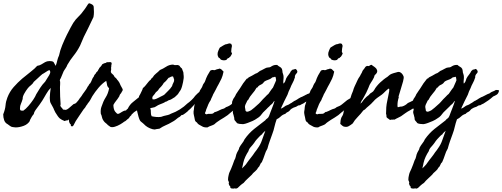

<svg xmlns="http://www.w3.org/2000/svg" viewBox="-50 -755 3077 1176"><path d="M335.9 -84Q342.8 -84 345.7 -83Q348.6 -82 350.6 -82Q360.4 -82 375.7 -95.9Q391.1 -109.9 400.4 -117.2Q420.4 -121.6 432.9 -142.8Q445.3 -164.1 460.9 -179.7Q481 -199.7 493.4 -215.6Q505.9 -231.4 514.6 -231.4Q522.5 -231.4 525.9 -224.1Q530.3 -215.3 532.2 -211.9Q530.3 -210 530.3 -206.1Q530.3 -201.7 528.3 -199.2Q526.4 -196.3 522.5 -193.4Q518.6 -190.4 515.6 -186.5L505.9 -174.8Q493.2 -162.1 481.9 -142.6Q470.7 -123 459.7 -105.7Q448.7 -88.4 436.5 -81.1Q410.6 -64.5 395 -45.9Q379.9 -27.8 361.3 -16.6Q359.4 -16.6 358.9 -17.1Q358.4 -17.6 357.4 -17.6Q353 -17.6 351.1 -15.6Q349.1 -13.7 345.7 -13.7Q327.6 -20.5 316.9 -29.1Q306.2 -37.6 289.1 -66.4Q284.7 -73.7 281.2 -82.5Q277.8 -92.3 273.4 -99.6L260.3 -123.5Q254.9 -133.3 254.9 -156.2Q254.9 -166 256.8 -185.5Q258.8 -205.1 260.7 -216.8Q245.6 -201.7 232.9 -179.2Q226.6 -168.5 220.7 -158.2Q214.8 -147.9 209 -138.7Q193.4 -114.7 175.3 -91.3Q157.7 -68.8 157.2 -56.6Q151.4 -50.8 144.5 -39.6Q137.7 -28.3 134 -20.3Q130.4 -12.2 133.8 -15.6Q120.1 6.8 94.2 16.1Q68.4 25.4 45.9 25.4Q41.5 24.9 37.1 24.4Q32.7 23.9 28.3 23.4Q20 22.9 11.7 16.6L-2.9 5.9Q-18.6 -2 -24.4 -18.6Q-30.3 -35.2 -30.3 -54.7Q-18.1 -85.4 -16.1 -109.9Q-14.2 -133.8 -4.9 -157.2Q8.8 -193.4 33.7 -221.7Q58.6 -250 85.9 -273.4Q107.9 -292 136.5 -314.2Q165 -336.4 177.7 -351.6Q193.4 -354 204.3 -361.1Q215.3 -368.2 226.6 -374.5Q237.8 -380.9 252.9 -380.9Q275.4 -380.9 279.3 -373Q283.2 -365.2 291 -351.6Q297.4 -367.7 300.8 -384.3Q302.7 -392.6 305.4 -400.4Q308.1 -408.2 311.5 -415Q317.4 -445.3 331.5 -479.5Q345.7 -513.7 359.9 -542.5Q371.6 -565.9 383.1 -587.2Q394.5 -608.4 398.4 -614.3Q413.6 -637.7 431.2 -653.8Q448.2 -669.9 460.9 -688.5Q470.7 -700.2 480 -715.3Q489.7 -731.9 495.1 -735.4Q522.5 -728 523.9 -713.9Q525.4 -699.7 525.4 -681.6Q525.4 -666 522.5 -650.4L489.3 -581.1Q475.6 -555.7 463.4 -529.3Q451.2 -502.9 440.4 -475.6Q422.4 -440.4 400.9 -414.1Q390.1 -400.9 380.6 -386.7Q371.1 -372.6 362.3 -357.4Q358.9 -347.2 352.1 -337.4Q348.6 -332.5 345.7 -327.9Q342.8 -323.2 339.8 -318.4L322.3 -276.4Q316.4 -268.6 316.4 -261.7Q318.4 -257.3 318.4 -253.9V-249Q318.4 -244.6 318.4 -240.2Q318.4 -235.8 317.9 -231.4Q317.4 -227.1 317.4 -222.4Q317.4 -217.8 317.4 -212.9Q317.4 -163.1 321.3 -115.2Q319.3 -111.8 319.3 -110.4Q319.3 -103.5 326.7 -96.2Q334 -89.4 335.9 -84ZM242.2 -321.3 217.8 -305.7Q210.4 -303.2 198.2 -291.5L177.7 -272.5L157.2 -253.9Q150.4 -241.2 138.7 -232.4Q127 -223.6 119.1 -212.9Q108.4 -199.2 98.1 -180.7Q87.9 -162.1 88.9 -149.4Q86.4 -140.6 83.7 -133.1Q81.1 -125.5 78.1 -119.1Q72.3 -106.9 72.3 -90.8Q72.3 -78.1 80.6 -77.6Q88.9 -77.1 92.8 -77.1Q107.4 -86.9 123.8 -105.7Q140.1 -124.5 153.6 -144.5Q167 -164.6 171.9 -177.7Q182.6 -196.3 196.3 -217.3Q210 -238.3 226.6 -254.9L252 -295.9Q252.9 -298.3 253.9 -300.5Q254.9 -302.7 255.9 -304.7Q257.8 -308.1 257.8 -313.5Q257.8 -319.8 253.9 -325.2Q250 -325.2 247.1 -323.7Q244.1 -322.3 242.2 -321.3Z M720.7 -77.1Q724.6 -82.5 726.6 -84.5Q729 -86.9 732.4 -88.9Q744.6 -114.7 764.4 -129.9Q784.2 -145 806.6 -164.1Q811.5 -164.1 814.9 -167.5Q818.4 -170.9 823.2 -172.9Q829.1 -178.2 834.5 -181.6Q838.9 -184.6 841.8 -189.5Q853 -194.8 862.8 -204.1Q873 -213.4 882.8 -220.7Q890.6 -222.7 899.4 -218.8Q903.3 -210.9 902.3 -202.1Q901.4 -193.4 892.6 -192.4Q889.6 -189.5 886.2 -186.5Q882.8 -183.6 877.9 -182.6Q868.2 -180.7 865.2 -174.8Q864.7 -165.5 862.8 -163.6Q860.8 -161.6 860.4 -160.2Q849.6 -142.1 836.4 -129.2Q823.2 -116.2 811.5 -97.7Q806.2 -94.2 802.7 -86.9Q785.2 -77.1 776.9 -71.8Q768.6 -66.4 761.7 -58.6Q755.9 -55.2 755.9 -52.7Q755.9 -50.8 753.9 -48.8Q744.1 -40.5 742.7 -36.6Q741.2 -32.7 738.3 -30.3Q733.4 -26.9 729.7 -23.7Q726.1 -20.5 723.6 -18.1Q717.8 -12.2 710.9 -9.8Q702.6 -2.9 686.5 6.6Q670.4 16.1 653.3 21.2Q636.2 26.4 625 21.5L618.2 16.1Q616.2 14.6 611.3 11.7Q605 3.9 597.2 -1.5Q590.3 -6.3 584 -15.6Q576.7 -25.9 574.7 -36.6Q572.8 -47.9 567.4 -58.6Q564.9 -84 571.3 -100.6Q576.7 -117.2 583 -131.6Q589.4 -146 597.2 -158.2Q612.3 -181.6 618.2 -213.9Q607.4 -224.6 606 -233.9Q605.5 -238.8 604 -245.1Q602.5 -251.5 600.6 -259.8Q575.2 -243.2 553.7 -217.8Q532.2 -192.4 515.6 -166L503.9 -144.5Q499 -135.3 492.2 -127Q487.3 -122.1 487.3 -120.6Q487.3 -119.1 485.4 -117.2Q481.4 -112.3 479 -108.9Q476.6 -105.5 475.6 -103.5Q474.6 -101.6 473.6 -99.9Q472.7 -98.1 471.7 -96.7Q468.8 -92.8 466.8 -90.8Q464.8 -88.9 461.9 -85Q448.2 -65.4 437 -48.3L414.1 -13.7Q408.7 -5.4 405.3 2.9Q401.9 11.7 395.5 18.6Q385.7 19.5 384.3 15.6Q382.8 11.7 384.8 8.8Q373 1 371.6 -21.5Q370.1 -43.9 376 -57.6Q373 -66.4 374 -67.4Q375 -68.4 375 -70.3Q387.7 -87.9 400.9 -105.5Q414.1 -123 428.7 -138.7Q431.2 -142.1 433.6 -145.5Q436 -148.9 438 -152.3Q442.9 -159.7 448.2 -165Q456.5 -179.2 468.3 -194.3Q480 -209 487.3 -224.6Q492.7 -230 494.6 -235.4Q497.1 -241.2 502.9 -245.1Q506.3 -251 509 -256.6Q511.7 -262.2 513.7 -267.6Q516.6 -276.9 524.4 -286.1Q526.4 -293 529.3 -296.9Q532.2 -300.8 537.1 -305.7Q537.6 -310.1 542.5 -314Q547.4 -317.9 549.8 -322.3Q552.2 -329.1 554.7 -331.1Q557.6 -333.5 557.6 -337.9Q562.5 -342.8 567.4 -348.1Q572.3 -353.5 576.2 -361.3Q589.8 -369.1 595.2 -369.1Q600.6 -369.1 603.5 -374Q607.4 -374 612.1 -374Q616.7 -374 622.1 -374.5Q633.3 -375.5 633.8 -367.2Q634.3 -365.2 633.8 -362.3Q633.3 -360.8 632.8 -359.4Q632.3 -357.9 631.8 -356.4Q632.3 -347.7 631.8 -347.2Q630.9 -346.2 630.9 -345.7Q629.9 -341.8 630.4 -338.9Q630.9 -336.4 630.9 -330.1Q630.4 -326.2 629.9 -323.2Q629.4 -320.3 628.9 -317.9Q627.9 -313 632.8 -306.6Q635.3 -303.2 638.7 -301.3Q642.1 -299.3 645.5 -294.9Q647.9 -292.5 648.9 -289.1Q649.9 -285.6 652.3 -283.2Q654.3 -280.8 658.2 -278.3Q662.1 -275.9 664.1 -271.5Q669.4 -267.6 667.5 -266.6Q666 -265.6 671.9 -262.7Q683.1 -248.5 688.5 -232.4Q694.8 -220.2 699.2 -212.9Q704.1 -205.1 699.2 -197.3Q696.3 -194.3 692.4 -185.5Q688 -181.2 684.6 -175.8Q682.6 -172.4 681.6 -168.5Q681.2 -165 678.7 -162.1Q669.9 -147.9 660.6 -136.7Q651.4 -125.5 644.5 -112.3Q645 -84.5 655.3 -71.3Q667 -57.6 669.9 -57.6Q676.3 -56.6 683.6 -61.5L696.3 -69.3Q698.2 -70.3 700 -71.3Q701.7 -72.3 703.1 -73.2Q706.1 -75.2 710 -76.2Q720.2 -79.6 719.7 -78.6Q719.2 -77.1 720.7 -77.1Z M825.2 -215.8Q831.5 -219.2 840.8 -230.7Q850.1 -242.2 858.9 -253.2Q867.7 -264.2 872.1 -265.6Q875 -270.5 877.4 -273.9Q879.9 -277.3 884.8 -280.3Q892.6 -294.4 905.3 -304.2Q918.5 -314.5 929.7 -326.2Q939 -330.1 948.5 -335Q958 -339.8 967.3 -346.2Q986.3 -358.9 1009.8 -359.4Q1020.5 -354.5 1030.8 -356.4Q1040.5 -358.4 1049.8 -351.6Q1055.2 -342.3 1058.6 -340.3Q1062 -338.4 1064.5 -335Q1068.4 -322.8 1070.3 -318.8Q1072.8 -314.9 1073.2 -310.5Q1073.7 -303.2 1074.2 -298.1Q1074.7 -293 1075.2 -289.6Q1075.7 -283.2 1075.2 -277.3Q1072.3 -252.4 1065.4 -227.5Q1064.5 -224.6 1063.5 -221.7Q1062.5 -218.8 1061.5 -215.3Q1059.6 -209 1056.6 -204.1Q1049.3 -194.8 1046.4 -189Q1042 -181.2 1040 -178.7Q1034.2 -172.9 1029.1 -168Q1023.9 -163.1 1019.5 -159.2Q1015.1 -156.7 1010.7 -154.1Q1006.3 -151.4 1002 -148.4Q993.7 -143.1 982.4 -140.6L973.6 -135.3Q969.2 -132.3 963.9 -131.8Q955.1 -125.5 944.3 -121.6Q939.5 -119.6 934.3 -117.7Q929.2 -115.7 923.8 -113.3Q916.5 -110.4 911.1 -106.4Q905.8 -102.5 897.5 -98.6Q893.1 -97.2 883.3 -95.2Q874 -93.8 870.1 -91.8Q875 -82 874 -67.4Q873.5 -53.7 878.9 -43Q891.6 -40 906.7 -38.6Q921.9 -37.1 935.5 -39.1Q938 -39.6 940.7 -40.5Q943.4 -41.5 946.3 -42.5Q949.2 -43.5 952.1 -44.4Q955.1 -45.4 958 -45.9Q968.8 -47.9 979 -50.8Q989.3 -53.7 997.1 -58.6Q1025.4 -68.4 1051.8 -85Q1078.1 -101.6 1097.7 -121.1Q1109.4 -128.9 1123.5 -142.6Q1137.7 -156.2 1145.5 -168Q1160.2 -183.6 1171.4 -192.4Q1182.6 -201.2 1192.4 -200.2Q1200.2 -200.2 1207.5 -190.9Q1214.8 -181.6 1206.1 -170.9Q1196.8 -165 1185.5 -153.3Q1174.8 -141.6 1163.1 -136.7Q1154.8 -131.3 1141.1 -115.2Q1127.9 -100.1 1119.1 -91.8Q1117.2 -89.8 1114.7 -87.4Q1112.3 -85 1108.9 -82.5Q1102.5 -77.6 1098.6 -72.3Q1083.5 -59.6 1069.3 -50.8Q1064 -52.7 1060.5 -48.8Q1056.2 -43.5 1052.7 -41Q1051.3 -40 1049.8 -39.1Q1048.3 -38.1 1046.4 -37.1Q1044.4 -36.1 1043 -35.2Q1041.5 -34.2 1040 -33.2Q1032.2 -26.4 1022.9 -19.5Q1013.7 -12.7 1003.9 -7.8Q994.1 -2 984.4 3.2Q974.6 8.3 964.8 12.2Q955.1 16.1 945.6 21.5Q936 26.9 926.8 33.2L916 34.7Q913.6 35.2 911.1 35.4Q908.7 35.6 906.2 36.1Q900.9 38.1 896 38.1Q891.1 38.1 883.8 36.1Q851.6 27.3 831.1 4.9Q828.1 2 825 -0.7Q821.8 -3.4 818.4 -5.9Q810.5 -11.7 807.6 -16.6Q803.2 -23.9 798.6 -39.6Q793.9 -55.2 790.5 -71.5Q787.1 -87.9 787.1 -96.7Q790 -102.5 793.5 -116.9Q796.9 -131.3 799.3 -145.8Q801.8 -160.2 801.8 -166Q803.7 -168 809.3 -179Q814.9 -189.9 820.1 -201.4Q825.2 -212.9 825.2 -215.8ZM982.4 -278.3Q975.6 -269.5 968.8 -261.7Q961.9 -253.9 953.1 -247.1Q947.3 -236.3 939.5 -227.5Q931.6 -218.8 923.8 -210.9Q919.9 -203.1 915 -198.7Q910.2 -194.3 904.3 -189.5Q897.9 -178.7 888.7 -168.9Q879.4 -159.2 884.8 -146.5Q895.5 -144.5 906.2 -149.4Q917 -154.3 924.8 -158.2Q928.7 -160.6 932.9 -162.6Q937 -164.6 940.9 -166.5Q944.8 -168.5 948.7 -170.4Q952.6 -172.4 956.1 -174.8L981.4 -200.2Q987.3 -205.6 993.2 -212.9Q995.6 -216.3 998.3 -220Q1001 -223.6 1003.9 -227.5Q1006.3 -238.3 1011.7 -247.6Q1017.6 -257.3 1016.6 -267.6Q1016.1 -272 1013.2 -277.8Q1010.3 -283.7 1009.8 -287.1Q999.5 -287.1 994.6 -283.7Q992.2 -281.7 989 -280.5Q985.8 -279.3 982.4 -278.3Z M1356.4 -489.3 1366.2 -486.3Q1368.2 -483.9 1368.2 -480.5Q1368.2 -478 1371.1 -475.6Q1369.1 -466.8 1367.7 -457.5Q1366.2 -448.2 1366.2 -439.5Q1366.2 -436 1368.7 -432.6Q1371.1 -429.2 1371.1 -426.8Q1366.2 -415.5 1363.8 -413.1Q1361.3 -410.6 1361.3 -408.2Q1356.4 -406.2 1354 -402.3Q1351.6 -398.4 1345.7 -398.4Q1343.8 -395.5 1341.3 -394Q1338.4 -392.1 1337.9 -388.7Q1321.8 -381.8 1302.7 -389.6Q1297.4 -398.9 1289.1 -402.3Q1276.4 -420.9 1288.1 -446.3Q1290 -451.2 1292.5 -456.5Q1294.9 -461.9 1296.9 -463.9Q1307.1 -471.2 1312.5 -473.6Q1314.5 -474.6 1316.7 -475.8Q1318.8 -477.1 1320.8 -478.5Q1324.2 -481 1331.1 -483.4Q1334 -484.4 1336.4 -484.4Q1340.3 -484.4 1343.8 -486.3Q1345.7 -486.8 1347.4 -487.3Q1349.1 -487.8 1350.6 -488.3Q1354.5 -489.3 1356.4 -489.3ZM1210 -56.6 1214.8 -54.7Q1223.6 -58.6 1236.3 -57.6Q1249.5 -56.6 1256.8 -61.5Q1261.7 -65.4 1263.7 -67.4Q1266.6 -70.3 1270.5 -69.3Q1286.1 -75.2 1296.9 -81.1Q1308.1 -86.9 1320.3 -89.8Q1328.1 -92.8 1334 -98.6Q1354 -105 1367.9 -116.7Q1381.8 -128.4 1398.4 -141.6Q1412.1 -149.4 1421.4 -155.3Q1430.7 -161.1 1441.4 -169.9Q1443.8 -175.3 1446.8 -177.2Q1449.2 -178.7 1452.1 -183.6Q1469.7 -183.6 1471.7 -169.9Q1466.8 -159.2 1458.5 -152.3Q1449.7 -145 1443.4 -136.7Q1435.5 -131.8 1430.7 -127.9Q1425.8 -124 1420.9 -116.2Q1420.4 -116.2 1415 -111.8Q1410.2 -107.4 1409.2 -107.4Q1401.4 -98.1 1397.5 -96.2Q1393.6 -94.2 1383.8 -85.9Q1377.4 -75.2 1366.2 -68.4Q1345.2 -48.3 1321.8 -34.7Q1309.6 -27.8 1298.8 -20.8Q1288.1 -13.7 1278.3 -6.8Q1273.4 -3.9 1271.5 -1.5Q1269.5 1 1264.6 4.9Q1259.8 8.8 1249.5 12.7Q1239.3 16.6 1231.4 19.5Q1225.1 23.4 1220.7 25.4Q1198.7 26.4 1187.5 18.6Q1174.8 11.7 1168 7.8Q1161.1 3.9 1156.2 -4.9Q1145 -10.3 1143.1 -22.9Q1142.1 -29.8 1140.6 -36.1Q1139.2 -42.5 1137.7 -48.8Q1136.7 -53.7 1135.7 -60.1Q1134.8 -66.4 1135.7 -73.2Q1138.2 -84.5 1138.7 -96.2Q1139.2 -106.9 1143.6 -117.2Q1147.9 -127 1148.9 -138.7Q1149.9 -150.4 1154.3 -160.2Q1160.6 -169.9 1159.7 -170.9Q1159.2 -171.4 1160.2 -173.8L1164.6 -179.7Q1166 -181.6 1168.9 -186.5L1174.8 -201.2Q1179.2 -209.5 1183.6 -214.8Q1188 -220.7 1191.4 -231.4Q1193.8 -238.3 1196.8 -242.2Q1198.7 -244.6 1200.4 -247.3Q1202.1 -250 1204.1 -252.9Q1206.5 -257.8 1209 -265.1Q1210 -268.6 1211.2 -271.7Q1212.4 -274.9 1213.9 -278.3Q1216.8 -286.1 1221.2 -293.9Q1225.6 -301.8 1230.5 -309.6Q1234.4 -317.4 1237.3 -321.3Q1240.2 -325.2 1249 -326.2Q1253.4 -327.1 1257.8 -325.7Q1263.2 -324.2 1267.6 -326.2Q1280.3 -332 1285.2 -332Q1290 -332 1292 -335Q1302.2 -334.5 1307.6 -328.1Q1313 -322.3 1319.3 -316.4Q1313.5 -288.1 1306.2 -272.9Q1298.8 -257.8 1290 -241.2Q1285.2 -233.4 1280.3 -223.6Q1275.4 -213.9 1271.5 -206.1Q1266.6 -195.3 1261.2 -187Q1254.9 -177.2 1252 -168L1247.6 -158.7Q1244.6 -152.8 1243.2 -149.4Q1242.2 -146 1241 -142.8Q1239.7 -139.6 1237.8 -137.2Q1235.8 -134.8 1234.4 -132.1Q1232.9 -129.4 1231.4 -127Q1228.5 -121.1 1225.6 -115.2Q1222.7 -109.4 1220.7 -102.5Q1215.8 -91.8 1214.8 -88.4Q1214.4 -87.4 1213.9 -86.2Q1213.4 -85 1212.9 -84Q1210.9 -73.2 1207 -66.4Q1203.1 -59.6 1210 -56.6Z M1685.5 -244.1Q1687.5 -242.7 1690.9 -247.6Q1692.9 -250 1694.1 -252.2Q1695.3 -254.4 1696.3 -255.9Q1698.2 -260.3 1699.7 -265.6Q1701.2 -271 1703.1 -275.4Q1709 -286.6 1718.3 -297.9Q1727.1 -308.6 1732.4 -320.3Q1733.9 -321.8 1736.8 -323.7Q1739.3 -325.2 1741.2 -328.1Q1749 -329.1 1752 -330.1Q1754.9 -331.1 1757.8 -333Q1768.6 -330.1 1771.5 -316.4Q1771 -309.1 1765.1 -304.2Q1760.3 -299.8 1757.8 -293Q1755.4 -289.1 1756.3 -285.2Q1757.3 -281.2 1754.9 -277.3Q1750 -261.2 1741.7 -246.1Q1732.9 -230 1727.5 -214.8Q1722.7 -205.1 1718.3 -195.3Q1713.9 -185.5 1710.9 -174.8Q1700.2 -155.3 1690.4 -133.8Q1681.2 -112.8 1669.9 -89.8Q1679.2 -92.3 1685.5 -97.2Q1692.4 -102.5 1700.2 -107.4L1709 -110.8Q1710.9 -111.8 1713.1 -112.5Q1715.3 -113.3 1717.8 -114.3L1730 -122.1Q1731.9 -123 1733.6 -124Q1735.4 -125 1737.3 -126L1743.2 -130.4Q1745.1 -131.8 1750 -134.8Q1752.4 -137.2 1755.4 -137.7Q1758.3 -138.2 1760.7 -140.6Q1766.6 -143.1 1769.5 -145.5Q1773.4 -148.4 1778.3 -151.4Q1784.2 -154.3 1788.6 -157.2Q1792 -159.7 1799.8 -162.1Q1805.7 -164.6 1811.5 -168Q1814.5 -168.9 1817.4 -170.9Q1820.3 -173.3 1822.3 -173.8Q1828.6 -176.3 1829.1 -176.8Q1830.6 -178.2 1832 -178.7Q1840.8 -181.6 1843.3 -182.6Q1844.2 -183.1 1846.7 -185.5Q1857.9 -193.4 1864.3 -194.8Q1871.1 -196.8 1882.8 -204.1Q1890.1 -203.1 1893.6 -203.6Q1898.4 -204.1 1902.3 -200.2Q1898.4 -181.6 1888.2 -175.3Q1877.9 -168.9 1866.2 -164.1Q1849.6 -149.4 1837.9 -141.1Q1826.2 -132.8 1807.6 -121.1Q1794.9 -115.7 1787.1 -110.4Q1778.3 -110.4 1773.9 -107.4Q1768.1 -103.5 1764.6 -101.6Q1761.2 -99.6 1756.3 -98.6Q1751.5 -97.7 1748 -95.7Q1738.3 -89.8 1735.8 -88.9Q1733.9 -88.4 1731.4 -85.9Q1721.7 -72.8 1712.9 -69.3Q1703.6 -65.4 1697.3 -57.6Q1680.7 -52.7 1669.9 -42Q1658.7 -30.8 1644.5 -24.4Q1636.2 -1 1631.3 20.5Q1626.5 43 1618.2 64.5L1602.1 109.4Q1598.1 120.6 1594.5 132.1Q1590.8 143.6 1587.9 155.3Q1577.1 172.9 1570.3 195.3Q1566.9 206.1 1562.7 216.8Q1558.6 227.5 1553.7 238.3Q1546.4 243.7 1542.5 254.9Q1538.6 266.1 1530.3 272.5Q1525.4 283.2 1516.6 290.5Q1507.8 297.9 1500 305.7Q1495.6 310.1 1492.2 315.4Q1481 326.7 1466.8 339.4Q1453.1 351.6 1442.4 365.2Q1431.6 372.1 1422.9 379.9Q1414.1 387.7 1405.3 396.5L1397 399.9Q1393.6 401.4 1389.6 398.4Q1379.9 401.4 1369.1 399.4Q1358.4 397.5 1360.4 386.7Q1354 381.3 1353.5 378.4Q1353 374.5 1350.6 371.1Q1354 363.3 1350.6 356.9Q1346.7 350.1 1346.7 345.7Q1346.7 333 1349.6 321.3Q1352.1 308.1 1356 299.3L1365.2 279.3Q1371.1 265.6 1375.5 253.4Q1379.9 241.2 1384.8 227.5Q1392.1 215.3 1394 204.6Q1396 192.4 1401.4 180.7Q1403.3 176.8 1405.5 172.9Q1407.7 168.9 1409.7 165.5Q1414.6 157.7 1415 150.4Q1418.9 143.1 1423.1 136.5Q1427.2 129.9 1432.1 124Q1441.9 112.3 1448.2 97.7Q1473.6 61.5 1506.8 34.7Q1540 7.8 1574.2 -17.6Q1580.6 -25.4 1581.5 -25.9Q1582.5 -26.4 1583.7 -26.9Q1585 -27.3 1591.8 -34.2Q1593.3 -34.7 1594.2 -38.1Q1595.2 -41.5 1597.7 -43.9Q1601.6 -54.7 1606.2 -66.7Q1610.8 -78.6 1616.2 -92.3Q1621.6 -106 1625.5 -116.9Q1629.4 -127.9 1631.8 -136.7Q1626.5 -134.3 1624.5 -129.9Q1622.6 -125.5 1619.1 -122.1Q1617.2 -119.1 1614.3 -117.2Q1610.4 -114.3 1609.4 -113.3Q1606.4 -110.4 1604.5 -108.9Q1602.5 -107.4 1599.6 -103.5Q1590.3 -95.7 1580.8 -85.2Q1571.3 -74.7 1561.5 -66.4Q1553.7 -55.7 1545.4 -46.4Q1537.1 -37.1 1526.4 -31.2Q1511.7 -20.5 1496.1 -13.7Q1480.5 -6.8 1466.8 -2L1453.6 2.4Q1446.3 4.9 1442.4 4.9Q1439.5 5.9 1437.5 5.4Q1435.5 4.9 1431.6 4.9Q1417 4.9 1405.3 1Q1402.3 -1 1400.4 -2.4Q1398.4 -3.9 1396.5 -7.8Q1394.5 -9.8 1391.6 -13.2Q1388.7 -16.6 1386.7 -19.5Q1384.8 -23.9 1384.8 -29.8Q1384.8 -35.6 1382.8 -40Q1381.8 -44.9 1380.6 -49.6Q1379.4 -54.2 1377.9 -58.1Q1375 -66.9 1377 -75.2Q1377.4 -76.7 1377.9 -78.1Q1378.4 -79.6 1378.9 -80.6Q1379.9 -83 1378.9 -85.9Q1378.4 -87.9 1376.5 -91.8Q1374.5 -95.7 1374 -97.7Q1369.1 -105.5 1369.1 -110.4Q1368.7 -115.7 1370.6 -120.6Q1373 -126.5 1371.1 -129.9Q1374.5 -137.2 1376.5 -143.6Q1378.9 -150.4 1383.8 -156.2Q1391.1 -167 1393.1 -172.4Q1394 -175.8 1395.8 -178.5Q1397.5 -181.2 1399.4 -183.6Q1405.3 -193.4 1409.7 -199.2Q1415 -206.1 1419.9 -213.9Q1438.5 -246.1 1460.9 -272.5Q1464.4 -274.4 1467.8 -275.4Q1470.7 -276.4 1471.7 -280.3Q1494.1 -291 1514.6 -303.7Q1525.9 -306.6 1533.7 -314Q1542 -321.8 1552.7 -325.2Q1561 -328.6 1571.3 -335Q1581.1 -341.3 1591.8 -341.8Q1601.6 -341.8 1606.4 -344.7Q1611.3 -347.7 1616.2 -350.6Q1629.9 -358.4 1647.5 -357.4Q1655.8 -349.6 1663.6 -345.7Q1671.4 -342.3 1676.8 -333Q1678.2 -330.6 1679.2 -323.2L1680.7 -310.5Q1682.6 -305.7 1684.1 -300.3Q1685.5 -294.9 1686.5 -290Q1687.5 -276.9 1686 -266.6Q1684.6 -256.3 1685.5 -244.1ZM1634.8 -285.2H1633.8Q1630.4 -282.2 1625.5 -282.2Q1620.6 -282.2 1617.2 -280.3Q1615.7 -278.8 1612.8 -276.9Q1609.9 -274.9 1608.4 -273.4Q1604 -271 1599.4 -269Q1594.7 -267.1 1589.4 -265.1Q1578.1 -261.2 1571.3 -256.8Q1566.9 -253.9 1563.5 -248.5Q1560.5 -244.1 1555.7 -241.2Q1552.7 -239.3 1549.8 -237.5Q1546.9 -235.8 1543.5 -234.4Q1537.1 -231.4 1532.2 -226.6Q1529.3 -223.6 1527.8 -220.7Q1526.4 -217.8 1521.5 -217.8Q1510.7 -197.8 1495.1 -180.7Q1479 -162.6 1469.7 -142.6Q1464.8 -140.6 1463.4 -135.7Q1462.4 -131.8 1459 -126Q1448.2 -106.9 1450.7 -96.2Q1451.7 -91.3 1452.6 -86.2Q1453.6 -81.1 1454.1 -76.2Q1460 -68.4 1470.2 -71.8Q1480.5 -75.2 1488.3 -80.1Q1498 -86.9 1507.3 -95.2Q1516.6 -103.5 1526.4 -112.3Q1536.1 -120.1 1544.4 -129.4Q1552.7 -138.7 1560.5 -147.5Q1563 -150.9 1568.4 -155.3Q1573.7 -159.7 1576.2 -163.1Q1582.5 -169.4 1585 -172.4Q1588.9 -176.8 1593.8 -179.7Q1597.7 -185.1 1601.1 -190.2Q1604.5 -195.3 1607.9 -200.2Q1611.3 -205.1 1614.7 -209.7Q1618.2 -214.4 1622.1 -218.8Q1627.4 -231.4 1632.3 -242.2Q1634.8 -247.6 1637.2 -253.2Q1639.6 -258.8 1641.6 -264.6Q1639.6 -269 1639.6 -275.9Q1639.6 -282.2 1634.8 -285.2ZM1554.7 68.4Q1552.2 68.8 1549.3 71.8Q1547.9 73.2 1543 77.1Q1533.2 86.9 1523.9 97.2Q1514.6 107.4 1506.8 120.1Q1498 132.3 1486.8 144.5Q1475.1 156.7 1471.7 170.9Q1460.9 187.5 1452.6 205.1Q1444.3 222.7 1439.5 244.1Q1438.5 250 1437.5 254.6Q1436.5 259.3 1435.5 262.7Q1433.6 269 1432.6 276.4Q1438.5 270.5 1444.8 264.2Q1451.2 257.8 1456.1 252Q1458 250 1459.5 247.1Q1460.9 244.1 1462.9 242.2Q1468.8 233.9 1474.9 225.8Q1481 217.8 1487.3 210Q1500 194.3 1510.7 177.7Q1515.6 171.9 1519.5 166.5Q1523.4 161.1 1527.3 155.3Q1545.4 130.9 1554.7 103Q1564.5 75.2 1575.2 45.9Q1572.3 48.8 1569.3 51.3Q1566.4 53.7 1564 56.2Q1557.6 61.5 1554.7 68.4Z M2034.2 -489.3 2043.9 -486.3Q2045.9 -483.9 2045.9 -480.5Q2045.9 -478 2048.8 -475.6Q2046.9 -466.8 2045.4 -457.5Q2043.9 -448.2 2043.9 -439.5Q2043.9 -436 2046.4 -432.6Q2048.8 -429.2 2048.8 -426.8Q2043.9 -415.5 2041.5 -413.1Q2039.1 -410.6 2039.1 -408.2Q2034.2 -406.2 2031.7 -402.3Q2029.3 -398.4 2023.4 -398.4Q2021.5 -395.5 2019 -394Q2016.1 -392.1 2015.6 -388.7Q1999.5 -381.8 1980.5 -389.6Q1975.1 -398.9 1966.8 -402.3Q1954.1 -420.9 1965.8 -446.3Q1967.8 -451.2 1970.2 -456.5Q1972.7 -461.9 1974.6 -463.9Q1984.9 -471.2 1990.2 -473.6Q1992.2 -474.6 1994.4 -475.8Q1996.6 -477.1 1998.5 -478.5Q2002 -481 2008.8 -483.4Q2011.7 -484.4 2014.2 -484.4Q2018.1 -484.4 2021.5 -486.3Q2023.4 -486.8 2025.1 -487.3Q2026.9 -487.8 2028.3 -488.3Q2032.2 -489.3 2034.2 -489.3ZM1887.7 -56.6 1892.6 -54.7Q1901.4 -58.6 1914.1 -57.6Q1927.2 -56.6 1934.6 -61.5Q1939.5 -65.4 1941.4 -67.4Q1944.3 -70.3 1948.2 -69.3Q1963.9 -75.2 1974.6 -81.1Q1985.8 -86.9 1998 -89.8Q2005.9 -92.8 2011.7 -98.6Q2031.7 -105 2045.7 -116.7Q2059.6 -128.4 2076.2 -141.6Q2089.8 -149.4 2099.1 -155.3Q2108.4 -161.1 2119.1 -169.9Q2121.6 -175.3 2124.5 -177.2Q2127 -178.7 2129.9 -183.6Q2147.5 -183.6 2149.4 -169.9Q2144.5 -159.2 2136.2 -152.3Q2127.4 -145 2121.1 -136.7Q2113.3 -131.8 2108.4 -127.9Q2103.5 -124 2098.6 -116.2Q2098.1 -116.2 2092.8 -111.8Q2087.9 -107.4 2086.9 -107.4Q2079.1 -98.1 2075.2 -96.2Q2071.3 -94.2 2061.5 -85.9Q2055.2 -75.2 2043.9 -68.4Q2022.9 -48.3 1999.5 -34.7Q1987.3 -27.8 1976.6 -20.8Q1965.8 -13.7 1956.1 -6.8Q1951.2 -3.9 1949.2 -1.5Q1947.3 1 1942.4 4.9Q1937.5 8.8 1927.2 12.7Q1917 16.6 1909.2 19.5Q1902.8 23.4 1898.4 25.4Q1876.5 26.4 1865.2 18.6Q1852.5 11.7 1845.7 7.8Q1838.9 3.9 1834 -4.9Q1822.8 -10.3 1820.8 -22.9Q1819.8 -29.8 1818.4 -36.1Q1816.9 -42.5 1815.4 -48.8Q1814.5 -53.7 1813.5 -60.1Q1812.5 -66.4 1813.5 -73.2Q1815.9 -84.5 1816.4 -96.2Q1816.9 -106.9 1821.3 -117.2Q1825.7 -127 1826.7 -138.7Q1827.6 -150.4 1832 -160.2Q1838.4 -169.9 1837.4 -170.9Q1836.9 -171.4 1837.9 -173.8L1842.3 -179.7Q1843.8 -181.6 1846.7 -186.5L1852.5 -201.2Q1856.9 -209.5 1861.3 -214.8Q1865.7 -220.7 1869.1 -231.4Q1871.6 -238.3 1874.5 -242.2Q1876.5 -244.6 1878.2 -247.3Q1879.9 -250 1881.8 -252.9Q1884.3 -257.8 1886.7 -265.1Q1887.7 -268.6 1888.9 -271.7Q1890.1 -274.9 1891.6 -278.3Q1894.5 -286.1 1898.9 -293.9Q1903.3 -301.8 1908.2 -309.6Q1912.1 -317.4 1915 -321.3Q1918 -325.2 1926.8 -326.2Q1931.2 -327.1 1935.5 -325.7Q1940.9 -324.2 1945.3 -326.2Q1958 -332 1962.9 -332Q1967.8 -332 1969.7 -335Q1980 -334.5 1985.4 -328.1Q1990.7 -322.3 1997.1 -316.4Q1991.2 -288.1 1983.9 -272.9Q1976.6 -257.8 1967.8 -241.2Q1962.9 -233.4 1958 -223.6Q1953.1 -213.9 1949.2 -206.1Q1944.3 -195.3 1939 -187Q1932.6 -177.2 1929.7 -168L1925.3 -158.7Q1922.4 -152.8 1920.9 -149.4Q1919.9 -146 1918.7 -142.8Q1917.5 -139.6 1915.5 -137.2Q1913.6 -134.8 1912.1 -132.1Q1910.6 -129.4 1909.2 -127Q1906.2 -121.1 1903.3 -115.2Q1900.4 -109.4 1898.4 -102.5Q1893.6 -91.8 1892.6 -88.4Q1892.1 -87.4 1891.6 -86.2Q1891.1 -85 1890.6 -84Q1888.7 -73.2 1884.8 -66.4Q1880.9 -59.6 1887.7 -56.6Z M2157.2 -120.1Q2165 -125 2169.9 -132.8Q2172.4 -136.7 2175.3 -140.6Q2178.2 -144.5 2181.6 -148.4Q2194.3 -163.1 2209 -172.9Q2215.8 -183.1 2226.1 -188Q2236.3 -193.4 2242.2 -204.1Q2243.7 -206.1 2245.6 -210Q2247.6 -213.9 2249 -215.8Q2267.6 -241.7 2289.1 -258.8Q2292 -261.2 2294.9 -263.7Q2297.9 -266.1 2300.3 -268.6Q2304.2 -272.5 2313.5 -278.3Q2317.9 -280.8 2322.3 -283.9Q2326.7 -287.1 2330.6 -291Q2338.4 -298.8 2348.6 -302.7Q2355 -305.7 2361.3 -307.1Q2364.3 -308.1 2367.4 -308.8Q2370.6 -309.6 2374 -310.5Q2380.9 -312.5 2386.2 -314Q2391.6 -315.4 2398.4 -313.5Q2414.1 -307.1 2421.9 -287.1Q2424.8 -279.8 2418.7 -256.3Q2412.6 -232.9 2404.3 -207.8Q2396 -182.6 2392.6 -168.9Q2390.6 -161.6 2391.6 -160.6Q2392.6 -159.7 2392.6 -158.2Q2390.6 -153.3 2389.6 -149.4Q2388.7 -145.5 2387.7 -140.6Q2385.7 -132.8 2384.8 -119.6Q2383.8 -106.4 2385.7 -98.6Q2395.5 -99.1 2397 -100.6Q2397.9 -101.6 2399.4 -101.6Q2403.3 -102.5 2405.8 -102.1Q2408.2 -101.6 2412.1 -102.5Q2432.1 -107.9 2448.2 -124Q2457 -127.9 2465.1 -131.8Q2473.1 -135.7 2480.5 -139.6Q2494.1 -149.4 2502.4 -153.8Q2510.7 -158.2 2527.3 -166Q2533.7 -173.3 2544.4 -178.2Q2554.2 -182.6 2563.5 -190.4Q2566.4 -193.4 2568.4 -195.8Q2571.3 -199.7 2574.2 -197.3Q2579.1 -192.4 2580.6 -187Q2582 -181.6 2581.1 -179.7Q2573.7 -172.4 2572.8 -168Q2571.8 -163.6 2570.3 -162.1Q2565.4 -157.2 2555.7 -153.3Q2547.4 -149.9 2545.4 -147Q2543.5 -144 2542 -142.6Q2539.1 -139.6 2536.6 -138.2Q2534.2 -136.7 2531.2 -133.8Q2529.3 -130.9 2525.9 -130.4L2519.5 -128.9Q2513.7 -124 2509.8 -120.1Q2505.9 -116.2 2501 -111.3Q2493.7 -104 2491.2 -100.1Q2489.3 -96.7 2480.5 -90.8L2460.9 -79.1Q2447.3 -72.3 2433.6 -62.5Q2419.9 -52.7 2406.2 -43Q2397.5 -37.6 2386.2 -32.7Q2376 -28.3 2367.2 -22.5Q2362.8 -22.5 2361.8 -22.9Q2360.4 -23.9 2356.4 -21.5Q2351.6 -23.9 2346.7 -22Q2341.3 -19.5 2336.9 -21.5Q2332 -25.4 2328.9 -27.8Q2325.7 -30.3 2323.7 -31.2Q2320.8 -33.2 2318.4 -36.1Q2316.4 -41 2316.9 -46.9Q2317.4 -52.7 2314.5 -56.6Q2314.5 -78.1 2315.9 -97.7Q2317.4 -117.2 2322.3 -138.7Q2323.2 -145.5 2327.1 -162.4Q2331.1 -179.2 2333.5 -194.8Q2335.9 -210.4 2332 -212.9Q2321.3 -207 2310.1 -195.3Q2304.7 -189.5 2299.3 -184.6Q2293.9 -179.7 2289.1 -175.8L2273.9 -165Q2270.5 -162.6 2266.6 -159.9Q2262.7 -157.2 2258.8 -154.3Q2252 -149.4 2247.1 -144.5Q2242.2 -139.6 2236.3 -132.8Q2232.9 -129.4 2229.7 -126.2Q2226.6 -123 2223.6 -119.6Q2217.8 -113.3 2210 -107.4Q2205.1 -102.5 2202.6 -101.1Q2200.2 -99.6 2196.3 -95.7L2187 -86.4Q2182.6 -82 2175.8 -79.1Q2160.2 -58.1 2140.9 -38.6Q2121.6 -19 2110.4 1Q2098.6 10.7 2085.4 18.1Q2072.3 25.4 2053.7 19.5Q2043.9 13.7 2041 9.8Q2038.1 6.3 2034.2 3.9Q2035.2 -6.8 2036.1 -16.6Q2037.1 -26.4 2042 -37.1L2047.9 -46.9Q2052.7 -55.2 2054.2 -66.4Q2055.7 -78.1 2060.5 -86.9Q2066.4 -96.7 2067.9 -103Q2069.3 -108.9 2072.3 -114.3Q2074.7 -120.1 2077.6 -123.5Q2080.6 -127 2083 -132.8Q2085.4 -138.2 2089.8 -144Q2094.2 -149.9 2096.7 -155.3Q2102.5 -176.3 2112.3 -198.2Q2114.3 -205.1 2116.2 -211.4Q2118.2 -217.8 2121.1 -223.6Q2123.5 -229 2126 -234.4Q2128.4 -239.7 2130.9 -244.6Q2133.3 -250 2135.7 -255.1Q2138.2 -260.3 2140.6 -265.6Q2143.6 -271.5 2146 -275.9Q2148.4 -280.3 2152.3 -285.2Q2153.8 -287.6 2155.3 -290Q2156.7 -292.5 2157.7 -294.9Q2158.7 -297.4 2160.2 -299.8Q2161.6 -302.2 2163.1 -304.7Q2164.6 -307.1 2166 -309.8Q2167.5 -312.5 2168.5 -315.9Q2170.4 -322.3 2175.8 -328.1Q2179.2 -332 2181.9 -335.7Q2184.6 -339.4 2186.5 -342.8Q2189.9 -349.1 2199.2 -351.6Q2207.5 -347.7 2216.6 -354.7Q2225.6 -361.8 2231.4 -353.5Q2245.1 -344.7 2250 -339.8Q2255.9 -334.5 2257.8 -329.1Q2262.7 -320.3 2258.8 -311Q2254.9 -301.8 2245.1 -294.9Q2241.7 -279.8 2231.4 -263.7Q2226.6 -256.3 2222.2 -249.3Q2217.8 -242.2 2213.9 -235.4L2206.1 -215.8Q2200.2 -202.1 2193.8 -188.5Q2187.5 -174.8 2179.7 -162.1Q2173.3 -148.9 2170.2 -145Q2167 -141.1 2164.8 -137.5Q2162.6 -133.8 2157.2 -120.1Z M2790 -244.1Q2792 -242.7 2795.4 -247.6Q2797.4 -250 2798.6 -252.2Q2799.8 -254.4 2800.8 -255.9Q2802.7 -260.3 2804.2 -265.6Q2805.7 -271 2807.6 -275.4Q2813.5 -286.6 2822.8 -297.9Q2831.5 -308.6 2836.9 -320.3Q2838.4 -321.8 2841.3 -323.7Q2843.8 -325.2 2845.7 -328.1Q2853.5 -329.1 2856.4 -330.1Q2859.4 -331.1 2862.3 -333Q2873 -330.1 2876 -316.4Q2875.5 -309.1 2869.6 -304.2Q2864.7 -299.8 2862.3 -293Q2859.9 -289.1 2860.8 -285.2Q2861.8 -281.2 2859.4 -277.3Q2854.5 -261.2 2846.2 -246.1Q2837.4 -230 2832 -214.8Q2827.1 -205.1 2822.8 -195.3Q2818.4 -185.5 2815.4 -174.8Q2804.7 -155.3 2794.9 -133.8Q2785.6 -112.8 2774.4 -89.8Q2783.7 -92.3 2790 -97.2Q2796.9 -102.5 2804.7 -107.4L2813.5 -110.8Q2815.4 -111.8 2817.6 -112.5Q2819.8 -113.3 2822.3 -114.3L2834.5 -122.1Q2836.4 -123 2838.1 -124Q2839.8 -125 2841.8 -126L2847.7 -130.4Q2849.6 -131.8 2854.5 -134.8Q2856.9 -137.2 2859.9 -137.7Q2862.8 -138.2 2865.2 -140.6Q2871.1 -143.1 2874 -145.5Q2877.9 -148.4 2882.8 -151.4Q2888.7 -154.3 2893.1 -157.2Q2896.5 -159.7 2904.3 -162.1Q2910.2 -164.6 2916 -168Q2918.9 -168.9 2921.9 -170.9Q2924.8 -173.3 2926.8 -173.8Q2933.1 -176.3 2933.6 -176.8Q2935.1 -178.2 2936.5 -178.7Q2945.3 -181.6 2947.8 -182.6Q2948.7 -183.1 2951.2 -185.5Q2962.4 -193.4 2968.8 -194.8Q2975.6 -196.8 2987.3 -204.1Q2994.6 -203.1 2998 -203.6Q3002.9 -204.1 3006.8 -200.2Q3002.9 -181.6 2992.7 -175.3Q2982.4 -168.9 2970.7 -164.1Q2954.1 -149.4 2942.4 -141.1Q2930.7 -132.8 2912.1 -121.1Q2899.4 -115.7 2891.6 -110.4Q2882.8 -110.4 2878.4 -107.4Q2872.6 -103.5 2869.1 -101.6Q2865.7 -99.6 2860.8 -98.6Q2856 -97.7 2852.5 -95.7Q2842.8 -89.8 2840.3 -88.9Q2838.4 -88.4 2835.9 -85.9Q2826.2 -72.8 2817.4 -69.3Q2808.1 -65.4 2801.8 -57.6Q2785.2 -52.7 2774.4 -42Q2763.2 -30.8 2749 -24.4Q2740.7 -1 2735.8 20.5Q2731 43 2722.7 64.5L2706.5 109.4Q2702.6 120.6 2699 132.1Q2695.3 143.6 2692.4 155.3Q2681.6 172.9 2674.8 195.3Q2671.4 206.1 2667.2 216.8Q2663.1 227.5 2658.2 238.3Q2650.9 243.7 2647 254.9Q2643.1 266.1 2634.8 272.5Q2629.9 283.2 2621.1 290.5Q2612.3 297.9 2604.5 305.7Q2600.1 310.1 2596.7 315.4Q2585.4 326.7 2571.3 339.4Q2557.6 351.6 2546.9 365.2Q2536.1 372.1 2527.3 379.9Q2518.6 387.7 2509.8 396.5L2501.5 399.9Q2498 401.4 2494.1 398.4Q2484.4 401.4 2473.6 399.4Q2462.9 397.5 2464.8 386.7Q2458.5 381.3 2458 378.4Q2457.5 374.5 2455.1 371.1Q2458.5 363.3 2455.1 356.9Q2451.2 350.1 2451.2 345.7Q2451.2 333 2454.1 321.3Q2456.5 308.1 2460.4 299.3L2469.7 279.3Q2475.6 265.6 2480 253.4Q2484.4 241.2 2489.3 227.5Q2496.6 215.3 2498.5 204.6Q2500.5 192.4 2505.9 180.7Q2507.8 176.8 2510 172.9Q2512.2 168.9 2514.2 165.5Q2519 157.7 2519.5 150.4Q2523.4 143.1 2527.6 136.5Q2531.7 129.9 2536.6 124Q2546.4 112.3 2552.7 97.7Q2578.1 61.5 2611.3 34.7Q2644.5 7.8 2678.7 -17.6Q2685.1 -25.4 2686 -25.9Q2687 -26.4 2688.2 -26.9Q2689.5 -27.3 2696.3 -34.2Q2697.8 -34.7 2698.7 -38.1Q2699.7 -41.5 2702.1 -43.9Q2706.1 -54.7 2710.7 -66.7Q2715.3 -78.6 2720.7 -92.3Q2726.1 -106 2730 -116.9Q2733.9 -127.9 2736.3 -136.7Q2731 -134.3 2729 -129.9Q2727.1 -125.5 2723.6 -122.1Q2721.7 -119.1 2718.8 -117.2Q2714.8 -114.3 2713.9 -113.3Q2710.9 -110.4 2709 -108.9Q2707 -107.4 2704.1 -103.5Q2694.8 -95.7 2685.3 -85.2Q2675.8 -74.7 2666 -66.4Q2658.2 -55.7 2649.9 -46.4Q2641.6 -37.1 2630.9 -31.2Q2616.2 -20.5 2600.6 -13.7Q2585 -6.8 2571.3 -2L2558.1 2.4Q2550.8 4.9 2546.9 4.9Q2543.9 5.9 2542 5.4Q2540 4.9 2536.1 4.9Q2521.5 4.9 2509.8 1Q2506.8 -1 2504.9 -2.4Q2502.9 -3.9 2501 -7.8Q2499 -9.8 2496.1 -13.2Q2493.2 -16.6 2491.2 -19.5Q2489.3 -23.9 2489.3 -29.8Q2489.3 -35.6 2487.3 -40Q2486.3 -44.9 2485.1 -49.6Q2483.9 -54.2 2482.4 -58.1Q2479.5 -66.9 2481.4 -75.2Q2481.9 -76.7 2482.4 -78.1Q2482.9 -79.6 2483.4 -80.6Q2484.4 -83 2483.4 -85.9Q2482.9 -87.9 2481 -91.8Q2479 -95.7 2478.5 -97.7Q2473.6 -105.5 2473.6 -110.4Q2473.1 -115.7 2475.1 -120.6Q2477.5 -126.5 2475.6 -129.9Q2479 -137.2 2481 -143.6Q2483.4 -150.4 2488.3 -156.2Q2495.6 -167 2497.6 -172.4Q2498.5 -175.8 2500.2 -178.5Q2502 -181.2 2503.9 -183.6Q2509.8 -193.4 2514.2 -199.2Q2519.5 -206.1 2524.4 -213.9Q2543 -246.1 2565.4 -272.5Q2568.8 -274.4 2572.3 -275.4Q2575.2 -276.4 2576.2 -280.3Q2598.6 -291 2619.1 -303.7Q2630.4 -306.6 2638.2 -314Q2646.5 -321.8 2657.2 -325.2Q2665.5 -328.6 2675.8 -335Q2685.5 -341.3 2696.3 -341.8Q2706.1 -341.8 2710.9 -344.7Q2715.8 -347.7 2720.7 -350.6Q2734.4 -358.4 2752 -357.4Q2760.3 -349.6 2768.1 -345.7Q2775.9 -342.3 2781.2 -333Q2782.7 -330.6 2783.7 -323.2L2785.2 -310.5Q2787.1 -305.7 2788.6 -300.3Q2790 -294.9 2791 -290Q2792 -276.9 2790.5 -266.6Q2789.1 -256.3 2790 -244.1ZM2739.3 -285.2H2738.3Q2734.9 -282.2 2730 -282.2Q2725.1 -282.2 2721.7 -280.3Q2720.2 -278.8 2717.3 -276.9Q2714.4 -274.9 2712.9 -273.4Q2708.5 -271 2703.9 -269Q2699.2 -267.1 2693.8 -265.1Q2682.6 -261.2 2675.8 -256.8Q2671.4 -253.9 2668 -248.5Q2665 -244.1 2660.2 -241.2Q2657.2 -239.3 2654.3 -237.5Q2651.4 -235.8 2647.9 -234.4Q2641.6 -231.4 2636.7 -226.6Q2633.8 -223.6 2632.3 -220.7Q2630.9 -217.8 2626 -217.8Q2615.2 -197.8 2599.6 -180.7Q2583.5 -162.6 2574.2 -142.6Q2569.3 -140.6 2567.9 -135.7Q2566.9 -131.8 2563.5 -126Q2552.7 -106.9 2555.2 -96.2Q2556.2 -91.3 2557.1 -86.2Q2558.1 -81.1 2558.6 -76.2Q2564.5 -68.4 2574.7 -71.8Q2585 -75.2 2592.8 -80.1Q2602.5 -86.9 2611.8 -95.2Q2621.1 -103.5 2630.9 -112.3Q2640.6 -120.1 2648.9 -129.4Q2657.2 -138.7 2665 -147.5Q2667.5 -150.9 2672.9 -155.3Q2678.2 -159.7 2680.7 -163.1Q2687 -169.4 2689.5 -172.4Q2693.4 -176.8 2698.2 -179.7Q2702.1 -185.1 2705.6 -190.2Q2709 -195.3 2712.4 -200.2Q2715.8 -205.1 2719.2 -209.7Q2722.7 -214.4 2726.6 -218.8Q2731.9 -231.4 2736.8 -242.2Q2739.3 -247.6 2741.7 -253.2Q2744.1 -258.8 2746.1 -264.6Q2744.1 -269 2744.1 -275.9Q2744.1 -282.2 2739.3 -285.2ZM2659.2 68.4Q2656.7 68.8 2653.8 71.8Q2652.3 73.2 2647.5 77.1Q2637.7 86.9 2628.4 97.2Q2619.1 107.4 2611.3 120.1Q2602.5 132.3 2591.3 144.5Q2579.6 156.7 2576.2 170.9Q2565.4 187.5 2557.1 205.1Q2548.8 222.7 2543.9 244.1Q2543 250 2542 254.6Q2541 259.3 2540 262.7Q2538.1 269 2537.1 276.4Q2543 270.5 2549.3 264.2Q2555.7 257.8 2560.5 252Q2562.5 250 2564 247.1Q2565.4 244.1 2567.4 242.2Q2573.2 233.9 2579.3 225.8Q2585.4 217.8 2591.8 210Q2604.5 194.3 2615.2 177.7Q2620.1 171.9 2624 166.5Q2627.9 161.1 2631.8 155.3Q2649.9 130.9 2659.2 103Q2668.9 75.2 2679.7 45.9Q2676.8 48.8 2673.8 51.3Q2670.9 53.7 2668.5 56.2Q2662.1 61.5 2659.2 68.4Z"/></svg>

Font: Freehand
Style: Regular
Weight: 400
Designer: Danh Hong
Version: Version 8.001; ttfautohint (v1.8.3)